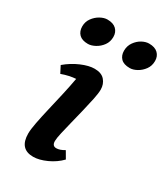

<svg xmlns="http://www.w3.org/2000/svg" viewBox="-174 -758 740 850"><g transform="rotate(30 196.5 -333.5)"><path d="M137 12Q67 12 67 -67Q67 -87 74 -123.5Q81 -160 91.5 -204.5Q102 -249 112.5 -295.5Q123 -342 130 -382Q114 -381 95.5 -377Q77 -373 58 -366L40 -401Q73 -429 111.5 -445.5Q150 -462 179 -462Q214 -462 231 -442.5Q248 -423 248 -395Q248 -377 241.5 -345.5Q235 -314 226 -277Q217 -240 208 -204Q199 -168 192.5 -139.5Q186 -111 186 -97Q186 -72 207 -72Q225 -72 248 -86L269 -50Q242 -22 204.5 -5Q167 12 137 12ZM311 -542Q280 -542 265.5 -557Q251 -572 251 -596Q251 -621 264.5 -640Q278 -659 296.5 -669Q315 -679 332 -679Q362 -679 377.5 -664Q393 -649 393 -625Q393 -600 379.5 -581.5Q366 -563 347 -552.5Q328 -542 311 -542ZM97 -542Q67 -542 52 -557Q37 -572 37 -597Q37 -621 50.5 -639.5Q64 -658 83 -668.5Q102 -679 119 -679Q149 -679 164.5 -664Q180 -649 180 -625Q180 -600 166.5 -581.5Q153 -563 133.5 -552.5Q114 -542 97 -542Z"/></g></svg>

Font: Petrona
Style: Bold Italic
Weight: 700
Italic angle: -9°
Designer: Ringo R. Seeber
Foundry: Ringo R. Seeber
Version: Version 2.001; ttfautohint (v1.8.3)